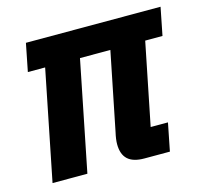

<svg xmlns="http://www.w3.org/2000/svg" viewBox="-82 -617 753 708"><g transform="rotate(-15 294.0 -262.5)"><path d="M483 0H386Q343 0 322.5 -19Q302 -38 302 -77Q302 -86 303.5 -97Q305 -108 308 -121L368 -419H252L168 0H35L119 -419H53L74 -525H588L567 -419H501L438 -106H504Z"/></g></svg>

Font: IBM Plex Sans Condensed
Style: Bold Italic
Weight: 700
Width: 3
Italic angle: -11.31°
Designer: Mike Abbink, Paul van der Laan, Pieter van Rosmalen
Foundry: Bold Monday
Version: Version 3.201